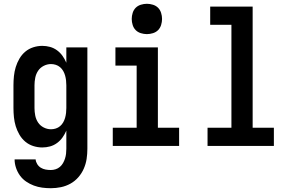

<svg xmlns="http://www.w3.org/2000/svg" viewBox="-20 -770 1540 1013"><path d="M248 223Q225 223 202.5 220Q180 217 158.5 209Q137 201 118 188Q99 175 85.5 156.5Q72 138 64.5 115.5Q57 93 57 71H168Q169 84 176.5 96Q184 108 195.5 115Q207 122 220.5 124.5Q234 127 248 127Q261 127 273.5 123Q286 119 296 110.5Q306 102 312.5 90.5Q319 79 323 66.5Q327 54 328.5 41Q330 28 330 15V-81Q322 -62 310 -45Q298 -28 281 -15.5Q264 -3 244 2.5Q224 8 203 8Q179 8 155.5 0.5Q132 -7 113.5 -22.5Q95 -38 82.5 -59.5Q70 -81 63 -104Q56 -127 53.5 -151.5Q51 -176 51 -200V-320Q51 -344 53.5 -368.5Q56 -393 63 -416Q70 -439 82.5 -460.5Q95 -482 113.5 -497.5Q132 -513 155.5 -520.5Q179 -528 203 -528Q224 -528 244 -522.5Q264 -517 281 -504.5Q298 -492 310 -475Q322 -458 330 -439V-520H441V15Q441 42 437 68.5Q433 95 422 120Q411 145 393 165.5Q375 186 351.5 199Q328 212 301.5 217.5Q275 223 248 223ZM249 -88Q262 -88 274.5 -92Q287 -96 297 -104.5Q307 -113 313.5 -124.5Q320 -136 323.5 -148.5Q327 -161 328.5 -174Q330 -187 330 -200V-320Q330 -333 328.5 -346Q327 -359 323.5 -371.5Q320 -384 313.5 -395.5Q307 -407 297 -415.5Q287 -424 274.5 -428Q262 -432 249 -432Q229 -432 210.5 -422.5Q192 -413 181 -396.5Q170 -380 166 -360Q162 -340 162 -320V-200Q162 -180 166 -160Q170 -140 181 -123.5Q192 -107 210.5 -97.5Q229 -88 249 -88Z M575 0V-96H701V-424H589V-520H813V-96H925V0ZM755 -590Q739 -590 723 -595Q707 -600 696 -611Q685 -622 680 -638Q675 -654 675 -670Q675 -686 680 -702Q685 -718 696 -729Q707 -740 723 -745Q739 -750 755 -750Q771 -750 787 -745Q803 -740 814 -729Q825 -718 830 -702Q835 -686 835 -670Q835 -654 830 -638Q825 -622 814 -611Q803 -600 787 -595Q771 -590 755 -590Z M1075 0V-96H1201V-639H1089V-735H1313V-96H1425V0Z"/></svg>

Font: Iosevka Term
Style: Bold
Weight: 700
Monospace: yes
Designer: Belleve Invis
Foundry: Belleve Invis
Version: Version 30.0.1